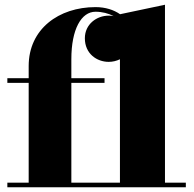

<svg xmlns="http://www.w3.org/2000/svg" viewBox="-20 -790 818 810"><path d="M11 -19.5V0H764V-19.5H676V-770L486.5 -730C460 -748.5 424.5 -760 383 -760C228 -760 101 -667.5 101 -511.5V-460H11V-440.5H101V-19.5ZM421 -440.5V-460H281V-540C281 -667 323 -740.5 383 -740.5C411 -740.5 437.5 -733.5 459.5 -722C452.5 -723.5 445.5 -724 438.5 -724C388.5 -724 338 -688.5 338 -628.5C338 -563.5 388.5 -529 438.5 -529C455.5 -529 471.5 -533 486 -540V-19.5H281V-440.5Z"/></svg>

Font: Bodoni* 11pt Fatface
Style: Regular
Weight: 900
Version: Version 2.3